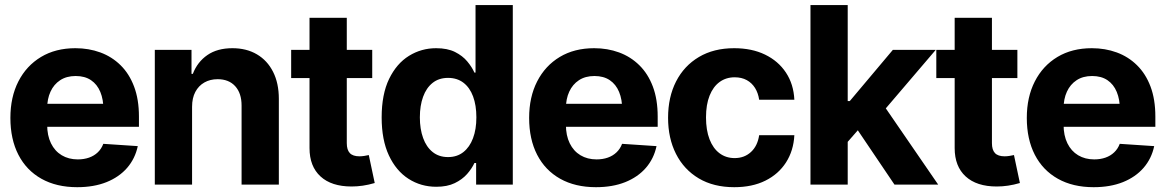

<svg xmlns="http://www.w3.org/2000/svg" viewBox="-20 -748 4722 778"><path d="M292.8 10.5Q208.9 10.5 148 -23.6Q87.1 -57.7 54.6 -120.8Q22.1 -183.9 22.1 -270.3Q22.1 -354.6 54.5 -418.1Q87 -481.6 146.2 -517.2Q205.4 -552.7 285.5 -552.7Q339.7 -552.7 386.6 -535.5Q433.4 -518.3 468.6 -483.7Q503.7 -449.2 523.3 -397.3Q543 -345.3 543 -275.6V-234.2H82.2V-327.5H469.7L399.2 -303.1Q399.2 -344.9 386.5 -375.5Q373.8 -406.2 348.8 -423.1Q323.8 -440 286.7 -440Q249.6 -440 223.8 -423Q198 -406 184.6 -376.5Q171.1 -347.1 171.1 -309V-243Q171.1 -198.8 186.6 -167.3Q202.1 -135.7 230.1 -118.9Q258.1 -102.1 295.1 -102.1Q320.2 -102.1 340.8 -109.3Q361.3 -116.5 376.2 -130.7Q391 -144.8 398.6 -165.2L538.3 -155.9Q527.6 -105.5 495.3 -68Q462.9 -30.6 411.6 -10Q360.3 10.5 292.8 10.5Z M758.3 -315.2V0H607.3V-545.9H756V-448.8H761.4Q779.9 -497 820.3 -524.9Q860.6 -552.7 921.8 -552.7Q978.7 -552.7 1020.9 -527.9Q1063.2 -503.1 1086.5 -457Q1109.9 -410.9 1109.9 -347.3V0H958.9V-320.3Q958.9 -370.2 933.1 -398.7Q907.3 -427.1 861.8 -427.1Q831.4 -427.1 808.1 -413.8Q784.7 -400.5 771.5 -375.6Q758.3 -350.8 758.3 -315.2Z M1488.3 -545.9V-431.8H1159.8V-545.9ZM1234.2 -675.8H1385.2V-168Q1385.2 -140.7 1397.5 -127.7Q1409.8 -114.6 1436.7 -114.6Q1445.3 -114.6 1456.1 -116.2Q1466.9 -117.8 1474.4 -119.7L1498.4 -6.4Q1473.5 0.9 1450.4 4.3Q1427.2 7.7 1404.6 7.7Q1323.1 7.7 1278.7 -33.1Q1234.2 -73.9 1234.2 -147.9Z M1747.9 8.8Q1685.7 8.8 1635.4 -23.4Q1585.1 -55.6 1555.8 -118.3Q1526.5 -181 1526.5 -272.1Q1526.5 -365.9 1556.7 -428.3Q1587 -490.6 1637.2 -521.7Q1687.4 -552.7 1747.2 -552.7Q1793 -552.7 1823.7 -537.4Q1854.4 -522 1873.5 -499Q1892.6 -476.1 1902.4 -453.7H1906.9V-727.5H2057.9V0H1909.3V-87.5H1902.4Q1892 -64.9 1872.6 -42.8Q1853.1 -20.7 1822.7 -6Q1792.2 8.8 1747.9 8.8ZM1795.6 -111.5Q1832 -111.5 1857.6 -131.7Q1883.2 -151.9 1896.7 -188Q1910.3 -224.1 1910.3 -272.5Q1910.3 -321.4 1896.9 -357.3Q1883.6 -393.2 1857.9 -412.8Q1832.2 -432.4 1795.6 -432.4Q1758.4 -432.4 1732.9 -412.1Q1707.4 -391.8 1694.4 -355.8Q1681.3 -319.8 1681.3 -272.5Q1681.3 -225.2 1694.5 -188.8Q1707.6 -152.4 1733.1 -132Q1758.6 -111.5 1795.6 -111.5Z M2394.8 10.5Q2310.9 10.5 2250 -23.6Q2189.2 -57.7 2156.6 -120.8Q2124.1 -183.9 2124.1 -270.3Q2124.1 -354.6 2156.6 -418.1Q2189.1 -481.6 2248.2 -517.2Q2307.4 -552.7 2387.6 -552.7Q2441.8 -552.7 2488.6 -535.5Q2535.4 -518.3 2570.6 -483.7Q2605.8 -449.2 2625.4 -397.3Q2645 -345.3 2645 -275.6V-234.2H2184.3V-327.5H2571.8L2501.3 -303.1Q2501.3 -344.9 2488.6 -375.5Q2475.9 -406.2 2450.9 -423.1Q2425.9 -440 2388.8 -440Q2351.7 -440 2325.9 -423Q2300.1 -406 2286.6 -376.5Q2273.1 -347.1 2273.1 -309V-243Q2273.1 -198.8 2288.6 -167.3Q2304.1 -135.7 2332.1 -118.9Q2360.2 -102.1 2397.2 -102.1Q2422.3 -102.1 2442.8 -109.3Q2463.4 -116.5 2478.2 -130.7Q2493.1 -144.8 2500.7 -165.2L2640.3 -155.9Q2629.7 -105.5 2597.3 -68Q2564.9 -30.6 2513.6 -10Q2462.3 10.5 2394.8 10.5Z M2955.3 10.5Q2871.5 10.5 2811.4 -25.2Q2751.3 -61 2719.2 -124.4Q2687.1 -187.7 2687.1 -270.7Q2687.1 -354.5 2719.5 -417.9Q2751.9 -481.3 2812 -517Q2872.1 -552.7 2954.9 -552.7Q3026.3 -552.7 3079.9 -526.8Q3133.5 -500.9 3164.6 -454Q3195.8 -407 3198.8 -343.8H3056.2Q3052.2 -371 3039.5 -391.5Q3026.7 -412 3005.9 -423.4Q2985.1 -434.8 2957 -434.8Q2922 -434.8 2895.9 -415.8Q2869.8 -396.9 2855.3 -360.5Q2840.8 -324.2 2840.8 -272.5Q2840.8 -220.6 2855.1 -183.6Q2869.4 -146.6 2895.6 -127Q2921.8 -107.4 2957 -107.4Q2996.1 -107.4 3022.9 -132Q3049.7 -156.6 3056.2 -200.2H3198.8Q3195.5 -137.5 3165.1 -90Q3134.7 -42.5 3081.4 -16Q3028.1 10.5 2955.3 10.5Z M3400.8 -157 3401.2 -338.5H3423.4L3597.9 -545.9H3771.7L3537.1 -271.1H3500.6ZM3264.1 0V-727.5H3415V0ZM3604.5 0 3444.3 -237.3 3544.9 -344.5 3781.6 0Z M4102.5 -545.9V-431.8H3774V-545.9ZM3848.4 -675.8H3999.4V-168Q3999.4 -140.7 4011.7 -127.7Q4024 -114.6 4051 -114.6Q4059.6 -114.6 4070.4 -116.2Q4081.2 -117.8 4088.7 -119.7L4112.7 -6.4Q4087.8 0.9 4064.6 4.3Q4041.5 7.7 4018.8 7.7Q3937.4 7.7 3892.9 -33.1Q3848.4 -73.9 3848.4 -147.9Z M4411.4 10.5Q4327.5 10.5 4266.7 -23.6Q4205.8 -57.7 4173.2 -120.8Q4140.7 -183.9 4140.7 -270.3Q4140.7 -354.6 4173.2 -418.1Q4205.7 -481.6 4264.8 -517.2Q4324 -552.7 4404.2 -552.7Q4458.4 -552.7 4505.2 -535.5Q4552.1 -518.3 4587.2 -483.7Q4622.4 -449.2 4642 -397.3Q4661.6 -345.3 4661.6 -275.6V-234.2H4200.9V-327.5H4588.4L4517.9 -303.1Q4517.9 -344.9 4505.2 -375.5Q4492.5 -406.2 4467.5 -423.1Q4442.5 -440 4405.4 -440Q4368.3 -440 4342.5 -423Q4316.7 -406 4303.2 -376.5Q4289.7 -347.1 4289.7 -309V-243Q4289.7 -198.8 4305.2 -167.3Q4320.7 -135.7 4348.7 -118.9Q4376.8 -102.1 4413.8 -102.1Q4438.9 -102.1 4459.4 -109.3Q4480 -116.5 4494.8 -130.7Q4509.7 -144.8 4517.3 -165.2L4656.9 -155.9Q4646.3 -105.5 4613.9 -68Q4581.5 -30.6 4530.2 -10Q4478.9 10.5 4411.4 10.5Z"/></svg>

Font: Inter Tight
Style: Regular
Weight: 400
Designer: Rasmus Andersson
Foundry: rsms
Version: Version 3.002